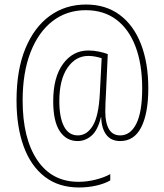

<svg xmlns="http://www.w3.org/2000/svg" viewBox="-20 -734 726 848"><path d="M635 -344Q635 -234 604 -172.5Q573 -111 511 -111Q470 -111 449 -139.5Q428 -168 427 -217H426Q412 -159 384.5 -135Q357 -111 323 -111Q273 -111 244 -154.5Q215 -198 215 -287Q215 -393 258.5 -452Q302 -511 370 -511Q394 -511 417.5 -506Q441 -501 456 -495L448 -321Q447 -305 446 -282Q445 -259 445 -241Q445 -192 461 -164Q477 -136 511 -136Q556 -136 582 -187.5Q608 -239 608 -344Q608 -451 578.5 -528.5Q549 -606 493.5 -647.5Q438 -689 359 -689Q275 -689 212.5 -641Q150 -593 115 -503.5Q80 -414 80 -290Q80 -123 144.5 -27Q209 69 327 69Q364 69 402 59.5Q440 50 467 35V63Q440 78 404 86Q368 94 329 94Q239 94 177.5 46.5Q116 -1 84.5 -87.5Q53 -174 53 -290Q53 -425 92 -519.5Q131 -614 200 -664Q269 -714 360 -714Q447 -714 508.5 -668.5Q570 -623 602.5 -539.5Q635 -456 635 -344ZM242 -287Q242 -216 262.5 -176Q283 -136 324 -136Q364 -136 390 -179Q416 -222 421 -322L429 -477Q416 -481 401 -484Q386 -487 370 -487Q314 -487 278 -434.5Q242 -382 242 -287Z"/></svg>

Font: Noto Sans Lao Looped Condensed Thin
Style: Regular
Weight: 100
Width: 3
Designer: Mark Frömberg, Ben Mitchell
Foundry: The Fontpad Ltd
Version: Version 1.002; ttfautohint (v1.8.4.7-5d5b)